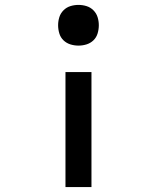

<svg xmlns="http://www.w3.org/2000/svg" viewBox="-20 -548 640 783"><path d="M300 -362Q283 -362 267 -367Q251 -372 239 -383.5Q227 -395 222 -411.5Q217 -428 217 -445Q217 -462 222 -478Q227 -494 239 -506Q251 -518 267 -523Q283 -528 300 -528Q317 -528 333 -523Q349 -518 361 -506Q373 -494 378 -478Q383 -462 383 -445Q383 -428 378 -411.5Q373 -395 361 -383.5Q349 -372 333 -367Q317 -362 300 -362ZM247 215V-254H353V215Z"/></svg>

Font: Iosevka Semibold Extended
Style: Regular
Weight: 600
Width: 7
Monospace: yes
Designer: Belleve Invis
Foundry: Belleve Invis
Version: Version 32.5.0; ttfautohint (v1.8.4)